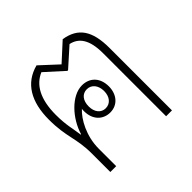

<svg xmlns="http://www.w3.org/2000/svg" viewBox="-145 -695 835 835"><g transform="rotate(-45 273.0 -277.5)"><path d="M83 0H119V-107C119 -185 156 -251 190 -282C189 -277 189 -273 189 -268C189 -213 224 -183 266 -183C313 -183 342 -220 342 -268C342 -321 310 -354 262 -354C199 -354 132 -283 109 -206H107C102 -246 91 -279 91 -343C91 -441 124 -496 178 -519L262 -443H266L351 -519C398 -509 426 -471 426 -388V0H462V-384C462 -491 426 -542 345 -555L264 -481L184 -555C97 -532 55 -460 55 -350C55 -240 83 -211 83 -113ZM265 -210C237 -210 218 -233 218 -268C218 -305 237 -327 265 -327C294 -327 313 -303 313 -268C313 -234 294 -210 265 -210Z"/></g></svg>

Font: Noto Sans Thai Looped SemiCondensed ExtraLight
Style: Regular
Weight: 200
Width: 4
Designer: Sasikarn Vongin, Ben Mitchell
Foundry: The Fontpad Ltd
Version: Version 1.001